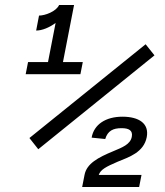

<svg xmlns="http://www.w3.org/2000/svg" viewBox="-20 -750 660 770"><path d="M136.5 -687.5 125 -627.5C149.5 -627.5 178.5 -640 203 -658L172.5 -501H92.5L83 -452.5H302.5L312 -501H232.5L277 -730H217C205.5 -704 160.5 -687.5 136.5 -687.5ZM98 -196.5 133.5 -151.5 599.5 -528 564 -572.5ZM309.5 0H538L547.5 -48.5H376C383.5 -70 404.5 -81 452 -101.5C497 -120 556.5 -138.5 568.5 -200C579 -255 537 -282 471 -282C403.5 -282 356.5 -250.5 347.5 -198L402 -192.5C412 -225.5 433.5 -236 467.5 -236C497.5 -236 513.5 -226.5 508.5 -201C502.5 -170.5 469.5 -158.5 434 -143.5C373.5 -118.5 327.5 -94 319 -48.5Z"/></svg>

Font: Monaspace Argon
Style: Italic
Weight: 400
Italic angle: -11°
Designer: Riley Cran & the Lettermatic Team
Foundry: Lettermatic
Version: Version 1.101 (Monaspace Argon)